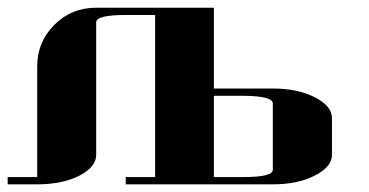

<svg xmlns="http://www.w3.org/2000/svg" viewBox="-20 -481 962 501"><path d="M0 0V-19H77.1V-308.1Q77.1 -371.6 122.1 -416.5Q166.5 -460.9 231 -460.9H538.1V-250H691.9Q756.3 -250 800.8 -227.5Q846.2 -204.6 846.2 -172.9V-77.1Q846.2 -45.4 800.8 -22.5Q756.3 0 691.9 0H308.1V-19H384.8V-441.9H308.1Q231 -441.9 231 -422.9V-77.1Q231 -44.9 186 -22Q141.6 0 77.1 0ZM538.1 -19H615.2Q691.9 -19 691.9 -38.1V-210.9Q691.9 -230.5 615.2 -231H538.1Z"/></svg>

Font: Hjet
Style: Regular
Weight: 400
Designer: T. Christopher White
Version: Version 1.2